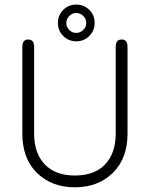

<svg xmlns="http://www.w3.org/2000/svg" viewBox="-20 -798 645 827"><path d="M308.1 -742.2Q291 -742.2 278.3 -729Q265.6 -715.8 265.6 -698.7Q265.6 -681.6 278.3 -668.9Q291 -656.2 308.1 -656.2Q325.2 -656.2 338.4 -668.9Q351.6 -681.6 351.6 -699.2Q351.6 -716.8 338.4 -729.5Q325.2 -742.2 308.1 -742.2ZM252.4 -755.4Q275.4 -778.3 308.6 -778.3Q341.8 -778.3 364.7 -755.4Q387.7 -732.4 387.7 -699.2Q387.7 -666 364.7 -643.1Q341.8 -620.1 308.6 -620.1Q275.4 -620.1 252.4 -643.1Q229.5 -666 229.5 -699.2Q229.5 -732.4 252.4 -755.4ZM478.5 -596.7Q478.5 -627.9 503.9 -627.9Q529.3 -627.9 529.3 -595.7V-222.7Q529.3 -115.2 465.8 -53.2Q402.3 8.8 302.7 8.8Q203.1 8.8 139.6 -52.7Q76.2 -114.3 76.2 -222.7V-595.7Q76.2 -627.9 101.6 -627.9Q127 -627.9 127 -596.7V-223.6Q127 -137.7 172.9 -89.8Q218.8 -42 302.7 -42Q386.7 -42 432.6 -89.8Q478.5 -137.7 478.5 -223.6Z"/></svg>

Font: Jura
Style: Book
Weight: 400
Version: Version 2.5